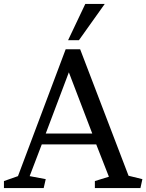

<svg xmlns="http://www.w3.org/2000/svg" viewBox="-35 -949 739 969"><path d="M683.6 -44.9 673.8 0H443.8V-35.2L514.6 -57.1L450.7 -220.2H175.8L114.7 -60.1L195.8 -44.9L185.5 0H-15.1V-35.2L55.7 -60.1L296.4 -700.2H369.6L613.8 -62ZM195.8 -274.9H430.7L312.5 -584ZM363.3 -746.1H308.6L395.5 -929.2H493.7Z"/></svg>

Font: Brawler
Style: Regular
Weight: 400
Version: Version 1.000